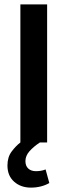

<svg xmlns="http://www.w3.org/2000/svg" viewBox="-20 -650 308 876"><path d="M195 -630V0H162Q133 19 114.5 40Q96 61 96 85Q96 107 109 119Q122 131 144 131Q169 131 188 123L205 185Q188 195 166.5 200.5Q145 206 121 206Q75 206 44.5 179Q14 152 14 105Q14 67 33 41.5Q52 16 73 0V-630Z"/></svg>

Font: Mukta SemiBold
Style: Regular
Weight: 600
Designer: Girish Dalvi and Yashodeep Gholap
Foundry: Ek Type
Version: Version 2.538;PS 1.002;hotconv 16.6.51;makeotf.lib2.5.65220;